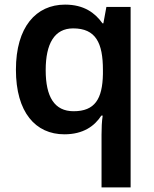

<svg xmlns="http://www.w3.org/2000/svg" viewBox="-20 -572 666 832"><path d="M420 11V240H546V-542H441L428 -471H424C392 -516 344 -552 262 -552C136 -552 49 -455 49 -270C49 -85 134 10 259 10C341 10 390 -26 419 -71H425C421 -46 420 -15 420 11ZM299 -90C216 -90 178 -152 178 -268C178 -383 216 -449 297 -449C395 -449 426 -386 426 -269V-251C424 -143 391 -90 299 -90Z"/></svg>

Font: Noto Sans Tai Tham SemiBold
Style: Regular
Weight: 600
Designer: Monotype Design Team 2013. Revised by David WIlliams 2020
Foundry: Monotype Imaging Inc.
Version: Version 2.002